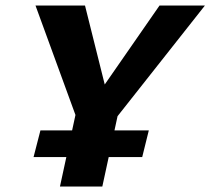

<svg xmlns="http://www.w3.org/2000/svg" viewBox="-20 -678 765 698"><path d="M380 -221 313 -302 560 -658H725ZM198 0 266 -314H420L352 0ZM266 -228 109 -658H289L378 -302ZM102 -107 127 -204H521L497 -107Z"/></svg>

Font: Ysabeau Office ExtraBold
Style: Italic
Weight: 800
Italic angle: -12°
Designer: Christian Thalmann (Catharsis Fonts)
Version: Version 2.001;gftools[0.9.30]; featfreeze: tnum,lnum,ss02